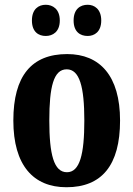

<svg xmlns="http://www.w3.org/2000/svg" viewBox="-20 -776 560 806"><path d="M348 -625C376 -625 405 -642 405 -690C405 -738 376 -756 348 -756C317 -756 289 -738 289 -690C289 -642 317 -625 348 -625ZM172 -625C201 -625 231 -642 231 -690C231 -738 201 -756 172 -756C142 -756 114 -738 114 -690C114 -642 142 -625 172 -625ZM259 10C407 10 484 -82 484 -270C484 -458 399 -549 262 -549C113 -549 36 -458 36 -270C36 -82 120 10 259 10ZM261 -53C206 -53 187 -128 187 -270C187 -412 205 -485 260 -485C314 -485 334 -412 334 -270C334 -128 315 -53 261 -53Z"/></svg>

Font: Noto Serif Hebrew ExtraCondensed ExtraBold
Style: Regular
Weight: 800
Width: 2
Designer: Monotype Design Team
Foundry: Monotype Imaging Inc.
Version: Version 2.004